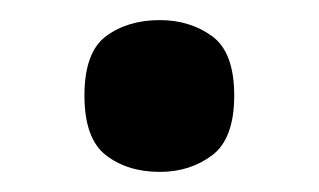

<svg xmlns="http://www.w3.org/2000/svg" viewBox="-20 -163 317 191"><path d="M139 8Q107 8 85.5 -8.5Q64 -25 64 -68Q64 -111 85.5 -127Q107 -143 139 -143Q169 -143 191 -127Q213 -111 213 -68Q213 -25 191 -8.5Q169 8 139 8Z"/></svg>

Font: Noto Serif Thai SemiBold
Style: Regular
Weight: 600
Designer: Monotype Design Team
Foundry: Monotype Imaging Inc.
Version: Version 2.001; ttfautohint (v1.8.4.7-5d5b)